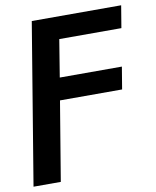

<svg xmlns="http://www.w3.org/2000/svg" viewBox="-97 -607 714 877"><g transform="rotate(-10 260.0 -168.5)"><path d="M-12.7 204.1 110.8 -542.5H525.4L508.3 -439.5H220.2L191.9 -266.1H480L462.9 -163.1H174.8L113.8 204.1Z"/></g></svg>

Font: Inter 16pt SemiBold
Style: Italic
Weight: 600
Italic angle: -9.3988°
Version: Version 4.001;git-66647c0bb